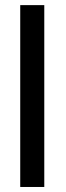

<svg xmlns="http://www.w3.org/2000/svg" viewBox="-20 -744 262 764"><path d="M156.2 -723.6V0H60.5V-723.6Z"/></svg>

Font: SolaimanLipi
Style: Bold
Weight: 700
Designer: Solaiman Karim
Foundry: Al Mamun Sumon
Version: Version 2.000